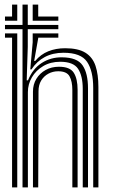

<svg xmlns="http://www.w3.org/2000/svg" viewBox="-20 -820 500 840"><path d="M78.5 0V-692.2H1.8V-710.8H78.5V-800H101.5V-710.8H235.2V-692.2H101.5V-614.8L96.8 -468.5H102.5Q122.8 -519 162.4 -544.4Q202 -569.8 251.2 -569.2Q317.8 -568.8 341.4 -533.9Q365 -499 365 -434V0H342V-431.2Q342 -488.2 321.5 -519Q301 -549.8 243.2 -549.8Q201 -549.8 169.1 -530.9Q137.2 -512 119.6 -481.8Q102 -451.5 102 -417.2V0ZM32.8 0V-655.2H1.8V-673.8H55.5V0ZM124.2 0V-419Q124.2 -450.8 139.2 -475.2Q154.2 -499.8 179.9 -513.9Q205.5 -528 237.8 -528Q286.2 -528 302.9 -501.5Q319.5 -475 319.5 -427.2V0H296.5V-426Q296.5 -464 284.2 -486.1Q272 -508.2 234.5 -508.2Q211.2 -508.2 191.6 -497.6Q172 -487 160.2 -467.6Q148.5 -448.2 148.5 -421.2L147.2 0ZM387.8 0V-435.2Q387.8 -509.8 360.9 -549.5Q334 -589.2 258 -589.2Q211.2 -589.2 176 -570.5Q140.8 -551.8 117.8 -516.5H112.5L123 -635.2V-673.8H235.2V-655.2H147.2V-653L129.5 -553.5H134.2Q158 -582.2 191.2 -595.6Q224.5 -609 265 -609Q322 -609 353.6 -589.4Q385.2 -569.8 397.9 -531.9Q410.5 -494 410.5 -439.5V0ZM1.8 -729.2V-747.8H32.8V-800H55.5V-729.2ZM123 -729.2V-800H147.2V-747.8H235.2V-729.2Z"/></svg>

Font: Big Shoulders Inline Text Thin
Style: Bold
Weight: 700
Version: Version 2.002